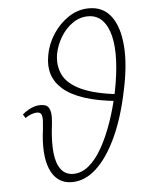

<svg xmlns="http://www.w3.org/2000/svg" viewBox="-52 -753 610 804"><g transform="rotate(-5 253.0 -351.5)"><path d="M116 -222Q118 -241 119 -257.5Q120 -274 116 -284.5Q112 -295 96 -295Q87 -295 73 -290Q59 -285 48 -276L38 -292Q55 -307 75 -316Q95 -325 114 -325Q141 -325 149.5 -309.5Q158 -294 157.5 -271.5Q157 -249 154 -228Q147 -167 151.5 -121.5Q156 -76 175 -51Q194 -26 227 -26Q262 -26 292.5 -51.5Q323 -77 348.5 -122Q374 -167 395 -227Q416 -287 430 -355Q444 -425 446.5 -484Q449 -543 438.5 -586.5Q428 -630 404.5 -654Q381 -678 345 -678Q310 -678 280 -657Q250 -636 229.5 -602Q209 -568 202 -529Q195 -482 214 -443.5Q233 -405 288.5 -379Q344 -353 443 -342L436 -314Q354 -322 298.5 -340.5Q243 -359 211 -387Q179 -415 168 -450.5Q157 -486 165 -528Q173 -576 200 -617.5Q227 -659 266.5 -685Q306 -711 352 -711Q411 -711 444.5 -667Q478 -623 484.5 -542.5Q491 -462 467 -353Q444 -241 406 -160Q368 -79 320.5 -35.5Q273 8 218 8Q185 8 162 -9Q139 -26 126.5 -57Q114 -88 111.5 -130Q109 -172 116 -222Z"/></g></svg>

Font: Ysabeau Infant ExtraLight
Style: Italic
Weight: 250
Italic angle: -12°
Designer: Christian Thalmann (Catharsis Fonts)
Version: Version 2.001;gftools[0.9.30]; featfreeze: ss01,ss02,lnum